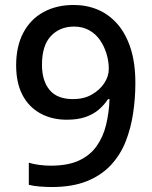

<svg xmlns="http://www.w3.org/2000/svg" viewBox="-20 -743 612 773"><path d="M525 -409Q525 -348 516 -287.5Q507 -227 486 -173.5Q465 -120 426.5 -78.5Q388 -37 329.5 -13.5Q271 10 188 10Q168 10 141 8Q114 6 96 1V-88Q115 -82 138.5 -79Q162 -76 184 -76Q253 -76 297.5 -96.5Q342 -117 368.5 -154Q395 -191 407 -240Q419 -289 421 -344H415Q400 -321 378 -302Q356 -283 324.5 -272Q293 -261 249 -261Q188 -261 141.5 -287Q95 -313 70 -361.5Q45 -410 45 -480Q45 -556 73.5 -610.5Q102 -665 154.5 -694Q207 -723 277 -723Q329 -723 374 -704Q419 -685 453 -646Q487 -607 506 -548Q525 -489 525 -409ZM278 -636Q221 -636 185 -598Q149 -560 149 -482Q149 -418 179.5 -381Q210 -344 274 -344Q318 -344 350 -362.5Q382 -381 400 -408.5Q418 -436 418 -466Q418 -496 409 -526Q400 -556 383 -581Q366 -606 339.5 -621Q313 -636 278 -636Z"/></svg>

Font: Noto Sans Hebrew Medium
Style: Regular
Weight: 500
Designer: Monotype Design Team
Foundry: Monotype Imaging Inc.
Version: Version 2.003